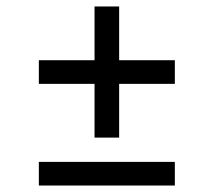

<svg xmlns="http://www.w3.org/2000/svg" viewBox="-20 -573 660 593"><path d="M272 -148V-314H100V-387H272V-553H348V-387H520V-314H348V-148ZM100 0V-73H520V0Z"/></svg>

Font: Space Grotesk
Style: Regular
Weight: 400
Designer: Florian Karsten
Foundry: Florian Karsten
Version: Version 2.000